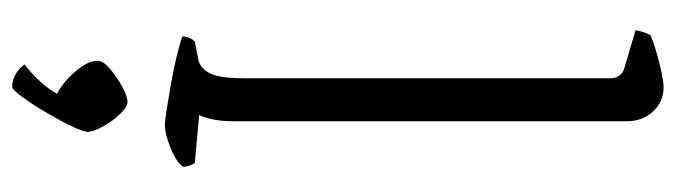

<svg xmlns="http://www.w3.org/2000/svg" viewBox="-408 -432 1085 308"><g transform="rotate(90 134.0 -277.5)"><path d="M181 0Q173 0 154.5 -3Q136 -6 113 -10Q90 -14 69.5 -19Q49 -24 38 -28Q38 -35 40.5 -40Q43 -45 46 -48L72 -53Q88 -55 96.5 -71Q105 -87 105 -126V-714Q105 -732 89 -737L28 -755Q29 -762 31.5 -769Q34 -776 36 -779Q45 -783 61.5 -788Q78 -793 94.5 -796.5Q111 -800 119 -800Q143 -800 158.5 -783Q174 -766 174 -741V-111Q174 -89 170.5 -74.5Q167 -60 164 -55L241 -48Q243 -45 245 -40Q247 -35 247 -29Q239 -18 216.5 -9Q194 0 181 0ZM119 245Q107 245 97 238.5Q87 232 83 225Q94 217 107.5 203Q121 189 130 173Q112 164 94.5 144Q77 124 77 108Q77 99 90 88Q103 77 118.5 68.5Q134 60 143 60Q151 60 162.5 72Q174 84 182.5 99.5Q191 115 191 124Q191 131 181.5 150.5Q172 170 159 192Q146 214 134.5 229.5Q123 245 119 245Z"/></g></svg>

Font: Texturina 72pt Light
Style: Regular
Weight: 300
Designer: Guillermo Torres Carreño
Foundry: Omnibus-Type
Version: Version 1.002; ttfautohint (v1.8.3)